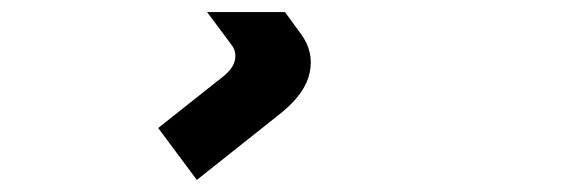

<svg xmlns="http://www.w3.org/2000/svg" viewBox="-20 -34 938 318"><path d="M479 23Q500 52 493 86Q486 120 447 152L306 264L242 178L348 94Q366 80 369 66Q372 52 364 41L323 -14H452Z"/></svg>

Font: TypoPRO Sinkin Sans
Style: 900 X Black Italic
Weight: 950
Italic angle: -112°
Designer: Keith Bates
Foundry: K-Type
Version: Sinkin Sans (version 1.0)  by Keith Bates   •   © 2014   www